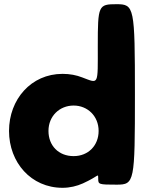

<svg xmlns="http://www.w3.org/2000/svg" viewBox="-20 -880 723 915"><path d="M23 -256C23 -106 128 15 278 15C313 15 346 7 375 -6C454 -42 447 -57 448 -29C448 -1 450 0 536 0C621 0 623 -12 623 -430C623 -848 620 -860 535 -860C449 -860 446 -854 446 -662C446 -470 452 -481 372 -511C344 -522 313 -528 278 -528C128 -528 23 -406 23 -256ZM211 -256C211 -327 264 -377 331 -377C397 -377 450 -327 450 -256C450 -186 400 -136 331 -136C259 -136 211 -186 211 -256Z"/></svg>

Font: Hussar Print
Style: Bold
Weight: 700
Foundry: Cannot Into Space Fonts
Version: Version 2.00